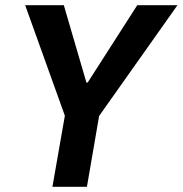

<svg xmlns="http://www.w3.org/2000/svg" viewBox="-20 -720 704 740"><path d="M182 0H315L362 -273L664 -700H509L318 -402H313L226 -700H77L230 -274Z"/></svg>

Font: Fixel Text 20240404 SemiBold
Style: Italic
Weight: 600
Width: 4
Italic angle: -10°
Designer: AlfaBravo + MacPaw
Foundry: Kyrylo Tkachov, Marchela Mozhyna, Serhii Makarenko, Maria Weinstein, Zakhar Kryvoshyya
Version: Version 1.211;Glyphs 3.2 (3225)